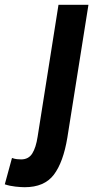

<svg xmlns="http://www.w3.org/2000/svg" viewBox="-137 -561 401 801"><path d="M232 -541 144 13Q127 116 87.5 168Q48 220 -34 220Q-49 220 -72.5 217.5Q-96 215 -117 208L-87 98Q-76 102 -66.5 103Q-57 104 -49 104Q-18 104 -2.5 79.5Q13 55 20 9L107 -541Z"/></svg>

Font: Georama SemiBold
Style: Italic
Weight: 600
Italic angle: -9°
Designer: Jean-Baptiste Levee
Foundry: Production Type
Version: Version 1.000